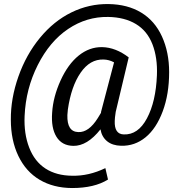

<svg xmlns="http://www.w3.org/2000/svg" viewBox="-20 -719 916 960"><path d="M585.4 9.8Q542 8.8 515.4 -12.9Q488.8 -34.7 482.4 -72.3Q416 11.7 346.2 10.3Q289.6 9.3 262.2 -35.2Q234.9 -79.6 240.7 -155.8Q245.6 -234.4 282.7 -316.2Q319.8 -397.9 373.5 -441.2Q427.2 -484.4 490.7 -483.4Q558.6 -481.9 623.5 -432.1L558.6 -159.7Q553.7 -127.4 553.7 -114.3Q551.3 -48.3 598.6 -46.9Q670.4 -43.9 714.8 -127.4Q759.3 -210.9 764.6 -342.8Q768.1 -430.7 742.2 -497.6Q716.3 -564.5 659.9 -598.6Q603.5 -632.8 521 -634.3Q413.1 -636.2 320.8 -574.2Q228.5 -512.2 168.7 -393.6Q108.9 -274.9 103 -138.7Q99.1 -50.3 126 19Q152.8 88.4 207.5 123.8Q262.2 159.2 341.3 159.7Q423.8 161.6 506.8 121.6L520 178.7Q452.1 221.2 340.3 221.2Q247.1 220.7 178.2 179.9Q109.4 139.2 71.8 60.8Q34.2 -17.6 34.2 -120.1Q33.2 -226.1 72 -336.2Q110.8 -446.3 179.9 -530Q249 -613.8 337.2 -657Q425.3 -700.2 522.9 -698.7Q617.7 -697.3 685.8 -656.2Q753.9 -615.2 789.8 -536.6Q825.7 -458 825.7 -358.4Q825.7 -248.5 793.7 -162.6Q761.7 -76.7 707.8 -32.5Q653.8 11.7 585.4 9.8ZM316.9 -143.6Q314.5 -60.1 371.6 -58.6Q423.8 -56.2 469.2 -128.9L484.9 -154.8L485.4 -160.2L550.3 -407.2Q524.9 -420.9 498 -421.4Q430.2 -423.8 383.1 -355.5Q335.9 -287.1 319.3 -171.4Z"/></svg>

Font: TypoPRO Roboto
Style: Italic
Weight: 400
Italic angle: -12°
Designer: Google
Version: Version 2.136; 2016